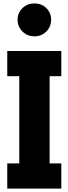

<svg xmlns="http://www.w3.org/2000/svg" viewBox="-20 -1071 399 1124"><path d="M22.5 33.2V-114.3H92.8V-625H22.5V-772.5H338.9V-625H270.5V-114.3H338.9V33.2ZM111.3 -886.7Q83 -915 83 -955.6Q83 -996.1 111.3 -1023.4Q139.6 -1050.8 181.6 -1050.8Q223.6 -1050.8 251.5 -1023.4Q279.3 -996.1 279.3 -955.6Q279.3 -915 251.5 -886.7Q223.6 -858.4 181.6 -858.4Q139.6 -858.4 111.3 -886.7Z"/></svg>

Font: GenEi M Gothic v2 Heavy
Style: Regular
Weight: 800
Version: Version 2.0